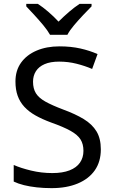

<svg xmlns="http://www.w3.org/2000/svg" viewBox="-20 -964 589 994"><path d="M502 -191Q502 -127 471 -82.5Q440 -38 382.5 -14Q325 10 247 10Q207 10 170.5 6Q134 2 104 -5.5Q74 -13 51 -24V-110Q87 -94 140.5 -81Q194 -68 251 -68Q304 -68 340 -82Q376 -96 394 -122Q412 -148 412 -183Q412 -218 397 -242Q382 -266 345.5 -286.5Q309 -307 244 -330Q198 -347 163.5 -366.5Q129 -386 106 -411Q83 -436 71.5 -468Q60 -500 60 -542Q60 -599 89 -639.5Q118 -680 169.5 -702Q221 -724 288 -724Q347 -724 396 -713Q445 -702 485 -684L457 -607Q420 -623 376.5 -634Q333 -645 286 -645Q241 -645 211 -632Q181 -619 166 -595.5Q151 -572 151 -541Q151 -505 166 -481Q181 -457 215 -438Q249 -419 307 -397Q370 -374 413.5 -347.5Q457 -321 479.5 -284Q502 -247 502 -191ZM239 -784Q226 -807 204 -833.5Q182 -860 158 -886Q134 -912 116 -931V-944H176Q202 -927 230 -903Q258 -879 283 -852Q310 -879 338 -903Q366 -927 392 -944H454V-931Q435 -912 410.5 -886Q386 -860 363.5 -833.5Q341 -807 329 -784Z"/></svg>

Font: Noto Sans Sinhala
Style: Regular
Weight: 400
Designer: Jelle Bosma - Monotype Design Team
Foundry: Monotype Imaging Inc.
Version: Version 2.006